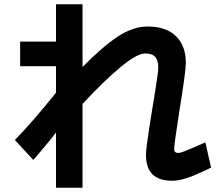

<svg xmlns="http://www.w3.org/2000/svg" viewBox="-20 -835 1040 905"><path d="M975 -45Q910 -13 867.5 2Q825 17 792 17Q730 17 699 -13Q668 -43 668 -107Q668 -139 698 -323Q700 -336 713 -415Q726 -494 726 -516Q726 -551 711.5 -567Q697 -583 664 -583Q626 -583 548.5 -519Q471 -455 369 -345V50H244V-210Q221 -180 162 -110L137 -81L50 -175Q128 -254 244 -398V-523H75V-639H244V-815H369V-519Q461 -613 533.5 -661.5Q606 -710 676 -710Q763 -710 809.5 -664.5Q856 -619 856 -538Q856 -500 825 -308Q822 -287 811.5 -218.5Q801 -150 801 -131Q801 -114 822 -114Q829 -114 851 -122.5Q873 -131 900 -143L948 -164Z"/></svg>

Font: IBM Plex Sans JP
Style: Bold
Weight: 700
Designer: Mike Abbink; Paul van der Laan; Pieter van Rosmalen; Wujin Sim; Yejin Wi; Jinhee Kim; Boomi Park; Yona Kim; Kichan Ma
Foundry: Sandoll Inc.
Version: Version 1.001